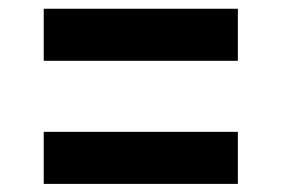

<svg xmlns="http://www.w3.org/2000/svg" viewBox="-20 -560 660 450"><path d="M82.5 -417.5H537.5V-539.5H82.5ZM82.5 -129H537.5V-251H82.5Z"/></svg>

Font: Monaspace Krypton
Style: Bold
Weight: 700
Designer: Riley Cran & the Lettermatic Team
Foundry: Lettermatic
Version: Version 1.200 (Monaspace Krypton)